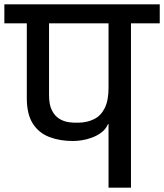

<svg xmlns="http://www.w3.org/2000/svg" viewBox="-56 -861 753 881"><path d="M442 0V-292Q441 -292 440.5 -292Q440 -292 440 -292Q430 -269 410.5 -254Q391 -239 367 -230Q343 -221 320 -217.5Q297 -214 279 -214Q218 -214 170 -232.5Q122 -251 94.5 -294Q67 -337 67 -411V-754H-36V-841H677V-754H545V0ZM169 -425Q169 -380 182.5 -354Q196 -328 217 -315.5Q238 -303 262 -300Q286 -297 305 -298Q345 -299 376 -314.5Q407 -330 424.5 -365Q442 -400 442 -457V-754H169Z"/></svg>

Font: Matangi SemiBold
Style: Regular
Weight: 600
Designer: Prashant Pant
Foundry: The Graphic Ant
Version: Version 3.002